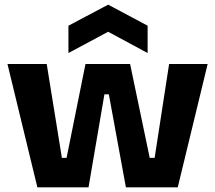

<svg xmlns="http://www.w3.org/2000/svg" viewBox="-20 -802 921 822"><path d="M140 0 12 -528H180L245 -126H265L346 -528H537L621 -126H642L704 -528H869L741 0H519L446 -398H427L359 0ZM273 -575V-692L443 -782L612 -692V-575L443 -666Z"/></svg>

Font: Bricolage Grotesque 96pt ExtraBold ExtraBold
Style: Regular
Weight: 800
Version: Version 1.001;gftools[0.9.33.dev8+g029e19f]